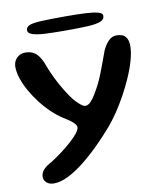

<svg xmlns="http://www.w3.org/2000/svg" viewBox="-85 -635 760 897"><g transform="rotate(-10 295.5 -186.0)"><path d="M99 193.5Q77 193.5 64.2 182Q51.5 170.5 51.5 154Q51.5 135.5 65.8 120.2Q80 105 104 93Q130 76.5 156 57Q182 37.5 203.8 18Q225.5 -1.5 238.8 -18.5Q252 -35.5 252 -46.5Q252 -56.5 237.8 -69.8Q223.5 -83 192 -102Q166 -119 140.2 -143.5Q114.5 -168 92 -197.5Q69.5 -227 52 -258Q34.5 -289 24.8 -318.8Q15 -348.5 15 -374Q15 -390.5 22.5 -403.8Q30 -417 43 -424.5Q56 -432 72.5 -432Q99 -432 117.5 -418.8Q136 -405.5 151.5 -371.5Q172.5 -313.5 199.5 -264Q226.5 -214.5 252.5 -180.5Q267 -163 282 -150.5Q297 -138 306 -138Q319.5 -138 332.2 -151.5Q345 -165 353.5 -180Q381 -223.5 400.5 -273.8Q420 -324 439 -377Q451 -403 467.2 -420Q483.5 -437 505 -437Q536 -437 548.5 -421Q561 -405 561 -379Q561 -348.5 550.5 -310.8Q540 -273 522.2 -232.5Q504.5 -192 483 -153Q461.5 -114 438.5 -80.2Q415.5 -46.5 394.5 -22Q362 15.5 323.8 53.8Q285.5 92 245.8 123.8Q206 155.5 168.2 174.5Q130.5 193.5 99 193.5ZM278 -500.5Q225 -500.5 184.5 -502.2Q144 -504 121.2 -511Q98.5 -518 98.5 -533Q98.5 -547 113.2 -554.2Q128 -561.5 169.2 -563.8Q210.5 -566 289.5 -566Q342.5 -566 381 -564Q419.5 -562 440.5 -556.2Q461.5 -550.5 461.5 -538.5Q461.5 -520.5 441.2 -512.5Q421 -504.5 380.5 -502.5Q340 -500.5 278 -500.5Z"/></g></svg>

Font: Gluten
Style: Regular
Weight: 400
Designer: Tyler Finck
Foundry: Etcetera Type Company
Version: Version 1.300